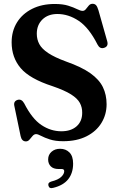

<svg xmlns="http://www.w3.org/2000/svg" viewBox="-20 -733 626 1015"><path d="M314 13.5Q272.5 13.5 244 4.2Q215.5 -5 197.8 -14.5Q180 -24 171 -24Q160.5 -24 152.2 -14.2Q144 -4.5 136 5Q128 14.5 117 14.5Q95 14.5 89 -13.5L55.5 -174.5Q51 -198 73 -205Q94 -211.5 108 -186.5Q149.5 -105 199 -72Q248.5 -39 304.5 -39Q355 -39 384.8 -65.2Q414.5 -91.5 414.5 -136.5Q415 -165 402.2 -188.8Q389.5 -212.5 355.5 -234Q321.5 -255.5 257.5 -277.5Q137 -316.5 89.2 -373Q41.5 -429.5 41.5 -509Q41.5 -569 70 -614.8Q98.5 -660.5 149.8 -686.2Q201 -712 269.5 -712Q312 -712 340.5 -703Q369 -694 387.2 -684.8Q405.5 -675.5 417 -675.5Q427 -675.5 434.2 -685Q441.5 -694.5 449.5 -703.8Q457.5 -713 469.5 -713Q480.5 -713 487.5 -705.8Q494.5 -698.5 500.5 -678.5L546.5 -516Q555 -487.5 530 -480Q508 -473 495.5 -497.5Q450.5 -586.5 396.2 -622.8Q342 -659 283.5 -659Q234 -659 204.2 -630Q174.5 -601 174.5 -554.5Q174.5 -524.5 187.8 -499.8Q201 -475 234.8 -452.5Q268.5 -430 330 -407.5Q411 -379 457.8 -345.8Q504.5 -312.5 524 -272.2Q543.5 -232 543.5 -182Q543.5 -127.5 516.2 -83Q489 -38.5 437.5 -12.5Q386 13.5 314 13.5ZM290 160.5Q262 160.5 248.2 146.2Q234.5 132 234.5 110Q234.5 85 252.5 69.2Q270.5 53.5 297.5 53.5Q328 53.5 347.2 73Q366.5 92.5 366.5 132Q366.5 181.5 340.8 214.2Q315 247 261.5 260Q240.5 266 236 248.5Q232 232 251.5 226.5Q287.5 217.5 303.5 202.2Q319.5 187 319.5 172Q319.5 160.5 306.5 160.5Z"/></svg>

Font: Fraunces 72pt Soft SemiBold
Style: Regular
Weight: 600
Version: Version 1.000;[b76b70a41]